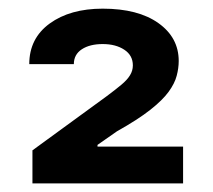

<svg xmlns="http://www.w3.org/2000/svg" viewBox="-20 -864 497 448"><path d="M55.7 -436V-513.2L228.5 -639.2Q249.5 -654.8 263.2 -666.3Q276.9 -677.7 283.4 -688.5Q290 -699.2 290 -711.4Q290 -734.9 270 -748Q250 -761.2 219.7 -761.2Q189.5 -761.2 170.9 -749Q152.3 -736.8 152.3 -714.4H48.3Q48.3 -774.4 95.9 -809.1Q143.6 -843.8 219.7 -843.8Q302.2 -843.8 349.6 -810.1Q397 -776.4 397 -721.7Q397 -705.1 392.3 -687.3Q387.7 -669.4 373.5 -649.9Q359.4 -630.4 330.6 -607.7Q301.8 -585 252.9 -557.6L207.5 -525.9V-522H407.2V-436Z"/></svg>

Font: Inter Cardless
Style: Bold
Weight: 700
Designer: Rasmus Andersson
Foundry: rsms
Version: Version 4.001;git-9221beed3